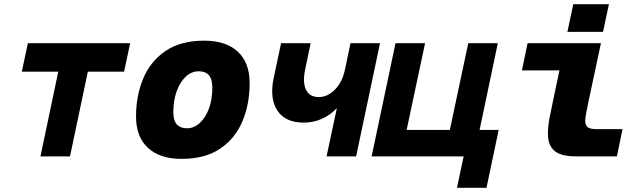

<svg xmlns="http://www.w3.org/2000/svg" viewBox="-20 -746 3040 916"><path d="M173 0 258 -404H84L113 -540H601L572 -404H399L314 0Z M846 12Q743 12 686 -40.5Q629 -93 629 -190Q629 -290 663.5 -372Q698 -454 770 -503Q842 -552 954 -552Q1058 -552 1114.5 -499.5Q1171 -447 1171 -349Q1171 -249 1136.5 -167Q1102 -85 1030 -36.5Q958 12 846 12ZM872 -134Q906 -134 933.5 -159.5Q961 -185 977 -228.5Q993 -272 993 -327Q993 -369 976.5 -387.5Q960 -406 928 -406Q894 -406 866.5 -380.5Q839 -355 823 -311Q807 -267 807 -212Q807 -170 824 -152Q841 -134 872 -134Z M1538 0 1587 -230Q1556 -197 1515.5 -179Q1475 -161 1429 -161Q1341 -161 1303 -219Q1265 -277 1286 -375L1321 -540H1462L1436 -415Q1423 -354 1439.5 -318.5Q1456 -283 1501 -283Q1543 -283 1578 -318.5Q1613 -354 1626 -415L1652 -540H1793L1679 0Z M2160 150 2192 0H1753L1867 -540H2008L1920 -126H2126L2214 -540H2355L2268 -126H2359L2301 150Z M2728 0Q2655 0 2624.5 -27Q2594 -54 2594 -108Q2594 -142 2601.5 -182Q2609 -222 2619 -268L2649 -410H2470L2497 -540H2847L2789 -268Q2783 -240 2777.5 -211.5Q2772 -183 2772 -168Q2772 -150 2783 -140Q2794 -130 2824 -130H2950L2923 0ZM2687 -594 2715 -726H2885L2857 -594Z"/></svg>

Font: Geist Mono Black
Style: Italic
Weight: 900
Italic angle: -12°
Monospace: yes
Designer: Basement.studio, Andrés Briganti, Mateo Zaragoza
Foundry: Basement.studio, Vercel, Andrés Briganti, Guido Ferreyra, Mateo Zaragoza
Version: Version 1.500; ttfautohint (v1.8.4.7-5d5b)